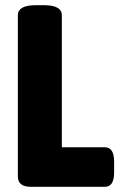

<svg xmlns="http://www.w3.org/2000/svg" viewBox="-20 -722 476 742"><path d="M100 0Q49 0 49 -40V-664Q49 -682 66 -692Q83 -702 120 -702H148Q185 -702 202 -692Q219 -682 219 -664V-153H385Q421 -153 421 -97V-55Q421 0 385 0Z"/></svg>

Font: Asap Semi Condensed ExtraBold
Style: Regular
Weight: 800
Width: 4
Designer: Pablo Cosgaya
Foundry: Omnibus-Type
Version: Version 3.001; ttfautohint (v1.8.4.7-5d5b)